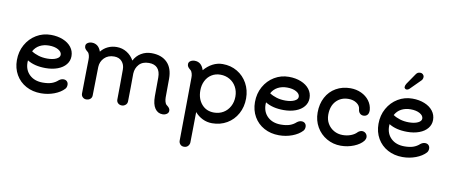

<svg xmlns="http://www.w3.org/2000/svg" viewBox="-84 -1127 4134 1768"><g transform="rotate(10 1983.0 -242.5)"><path d="M542 -93Q542 -70 529 -55Q495 -18 436.5 4Q378 26 313 26Q235 26 173.5 -7.5Q112 -41 77.5 -101Q43 -161 43 -237Q43 -317 79 -381.5Q115 -446 176.5 -483Q238 -520 312 -520Q375 -520 425.5 -499.5Q476 -479 504 -442.5Q532 -406 532 -359Q532 -315 504.5 -281Q477 -247 427.5 -228.5Q378 -210 315 -210Q211 -210 144 -252Q143 -246 143 -233Q143 -161 189.5 -117.5Q236 -74 313 -74Q362 -74 395.5 -85.5Q429 -97 455 -121Q476 -137 497 -137Q518 -137 530 -124.5Q542 -112 542 -93ZM167 -341Q195 -322 233 -310.5Q271 -299 315 -299Q367 -299 399.5 -314.5Q432 -330 432 -354Q432 -382 398.5 -401Q365 -420 312 -420Q263 -420 225.5 -400Q188 -380 167 -341Z M1506 -20Q1506 -1 1489 10.5Q1472 22 1450 22Q1405 22 1378.5 -16.5Q1352 -55 1352 -130L1353 -305Q1353 -362 1326 -392Q1299 -422 1246 -422Q1186 -422 1154 -386.5Q1122 -351 1120 -300Q1120 -252 1119 -169Q1118 -86 1117 -39Q1116 -18 1100.5 -5.5Q1085 7 1067 7Q1045 7 1031 -6Q1017 -19 1017 -39Q1018 -95 1018.5 -184Q1019 -273 1019 -322Q1019 -366 993 -395.5Q967 -425 920 -425Q863 -425 828.5 -390Q794 -355 792 -305Q787 -112 787 -38Q787 -17 772 -4Q757 9 733 9Q715 9 701 -4Q687 -17 687 -38L690 -243L692 -357Q693 -377 687.5 -397Q682 -417 671 -425Q656 -437 648 -447.5Q640 -458 640 -474Q640 -493 657 -504Q674 -515 696 -515Q726 -515 748 -498Q770 -481 782 -446Q808 -479 846 -497Q884 -515 929 -515Q981 -515 1023.5 -488.5Q1066 -462 1091 -417Q1114 -463 1157.5 -489Q1201 -515 1254 -515Q1348 -515 1400.5 -462.5Q1453 -410 1453 -311L1452 -137Q1452 -116 1457.5 -96Q1463 -76 1474 -68Q1490 -56 1498 -45.5Q1506 -35 1506 -20Z M2183 -255Q2183 -176 2148 -112Q2113 -48 2051.5 -12Q1990 24 1913 24Q1866 24 1824.5 4Q1783 -16 1752 -52L1750 102Q1748 232 1748 233Q1747 252 1733.5 267Q1720 282 1696 282Q1674 282 1661 267.5Q1648 253 1648 233Q1648 181 1652 -141Q1652 -231 1654 -357Q1655 -376 1649 -396.5Q1643 -417 1632 -425Q1617 -437 1609 -447.5Q1601 -458 1601 -474Q1601 -493 1618 -504Q1635 -515 1657 -515Q1721 -515 1744 -442Q1778 -483 1822.5 -506.5Q1867 -530 1917 -530Q1993 -530 2053.5 -494Q2114 -458 2148.5 -395.5Q2183 -333 2183 -255ZM2083 -255Q2083 -305 2061 -345Q2039 -385 2000 -407.5Q1961 -430 1913 -430Q1867 -430 1831 -407.5Q1795 -385 1775 -345Q1755 -305 1755 -255Q1755 -176 1798.5 -126Q1842 -76 1913 -76Q1962 -76 2000.5 -99Q2039 -122 2061 -163Q2083 -204 2083 -255Z M2768 -93Q2768 -70 2755 -55Q2721 -18 2662.5 4Q2604 26 2539 26Q2461 26 2399.5 -7.5Q2338 -41 2303.5 -101Q2269 -161 2269 -237Q2269 -317 2305 -381.5Q2341 -446 2402.5 -483Q2464 -520 2538 -520Q2601 -520 2651.5 -499.5Q2702 -479 2730 -442.5Q2758 -406 2758 -359Q2758 -315 2730.5 -281Q2703 -247 2653.5 -228.5Q2604 -210 2541 -210Q2437 -210 2370 -252Q2369 -246 2369 -233Q2369 -161 2415.5 -117.5Q2462 -74 2539 -74Q2588 -74 2621.5 -85.5Q2655 -97 2681 -121Q2702 -137 2723 -137Q2744 -137 2756 -124.5Q2768 -112 2768 -93ZM2393 -341Q2421 -322 2459 -310.5Q2497 -299 2541 -299Q2593 -299 2625.5 -314.5Q2658 -330 2658 -354Q2658 -382 2624.5 -401Q2591 -420 2538 -420Q2489 -420 2451.5 -400Q2414 -380 2393 -341Z M2854 -243Q2854 -323 2887 -385Q2920 -447 2979.5 -481Q3039 -515 3114 -515Q3169 -515 3215.5 -493.5Q3262 -472 3290.5 -434Q3319 -396 3323 -348V-342Q3323 -315 3309.5 -301Q3296 -287 3273 -287Q3254 -287 3240 -301Q3226 -315 3224 -341Q3221 -372 3189.5 -393.5Q3158 -415 3114 -415Q3043 -415 2998.5 -368Q2954 -321 2954 -239Q2954 -193 2975.5 -156.5Q2997 -120 3034 -99Q3071 -78 3116 -78Q3157 -78 3192.5 -91.5Q3228 -105 3249 -128Q3256 -135 3267 -140Q3278 -145 3287 -145Q3309 -145 3323 -130.5Q3337 -116 3337 -95Q3337 -87 3333.5 -78Q3330 -69 3325 -62Q3296 -25 3238 -1.5Q3180 22 3116 22Q3044 22 2984 -12.5Q2924 -47 2889 -107.5Q2854 -168 2854 -243Z M3923 -93Q3923 -70 3910 -55Q3876 -18 3817.5 4Q3759 26 3694 26Q3616 26 3554.5 -7.5Q3493 -41 3458.5 -101Q3424 -161 3424 -237Q3424 -317 3460 -381.5Q3496 -446 3557.5 -483Q3619 -520 3693 -520Q3756 -520 3806.5 -499.5Q3857 -479 3885 -442.5Q3913 -406 3913 -359Q3913 -315 3885.5 -281Q3858 -247 3808.5 -228.5Q3759 -210 3696 -210Q3592 -210 3525 -252Q3524 -246 3524 -233Q3524 -161 3570.5 -117.5Q3617 -74 3694 -74Q3743 -74 3776.5 -85.5Q3810 -97 3836 -121Q3857 -137 3878 -137Q3899 -137 3911 -124.5Q3923 -112 3923 -93ZM3548 -341Q3576 -322 3614 -310.5Q3652 -299 3696 -299Q3748 -299 3780.5 -314.5Q3813 -330 3813 -354Q3813 -382 3779.5 -401Q3746 -420 3693 -420Q3644 -420 3606.5 -400Q3569 -380 3548 -341ZM3602 -612Q3602 -627 3613 -645L3681 -744Q3689 -756 3698 -761.5Q3707 -767 3725 -767Q3737 -767 3747.5 -757Q3758 -747 3758 -733Q3758 -723 3754 -713.5Q3750 -704 3744 -699L3651 -606Q3638 -593 3622 -593Q3615 -593 3608.5 -599Q3602 -605 3602 -612Z"/></g></svg>

Font: Tsukimi Rounded SemiBold
Style: Regular
Weight: 600
Designer: Takashi Funayama
Foundry: Takashi Funayama
Version: Version 1.032; ttfautohint (v1.8.3)